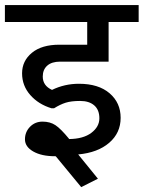

<svg xmlns="http://www.w3.org/2000/svg" viewBox="-35 -644 583 780"><path d="M188.5 -9.3Q133.8 -9.3 100.1 -28.6Q66.4 -47.9 66.4 -77.9Q66.4 -107.9 86.9 -128.9Q107.4 -149.9 137.9 -149.9Q168.5 -149.9 190.2 -135.5Q211.9 -121.1 245.1 -80.6V-79.1Q303.2 -79.6 335.9 -104.2Q368.7 -128.9 368.7 -163.3Q368.7 -197.8 347.9 -215.8Q327.1 -233.9 290.8 -233.9Q254.4 -233.9 231.9 -226.8Q209.5 -219.7 184.6 -204.1H174.3Q121.1 -220.2 87.9 -258.1Q54.7 -295.9 54.7 -346.2Q54.7 -396.5 94.5 -429.4Q134.3 -462.4 206.1 -462.4H319.3V-554.7H-15.1V-623.5H528.3V-554.7H406.2V-393.6H209.5Q175.3 -393.6 157 -377.4Q138.7 -361.3 138.7 -333Q138.7 -295.9 176.3 -278.8Q227.5 -303.7 285.6 -303.7Q365.2 -303.7 410.2 -265.1Q455.1 -226.6 455.1 -165.3Q455.1 -104 408.7 -64Q362.3 -23.9 282.7 -16.6L362.8 82L294.9 116.2L191.4 -9.3Z"/></svg>

Font: Yantramanav
Style: Regular
Weight: 400
Version: Version 1.000;PS 1.0;hotconv 1.0.72;makeotf.lib2.5.5900; ttf